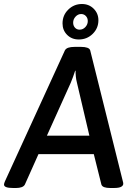

<svg xmlns="http://www.w3.org/2000/svg" viewBox="-36 -936 669 958"><path d="M357 -739Q322 -739 299 -762Q276 -785 276 -819Q276 -860 304.5 -888Q333 -916 373 -916Q408 -916 431.5 -892.5Q455 -869 455 -835Q455 -795 426.5 -767Q398 -739 357 -739ZM361 -788Q378 -788 390 -801Q402 -814 402 -831Q402 -846 392.5 -856Q383 -866 369 -866Q353 -866 341 -853Q329 -840 329 -823Q329 -808 338 -798Q347 -788 361 -788ZM29 2Q-16 2 -16 -15Q-16 -21 -11 -32L288 -685Q293 -694 305 -698Q317 -702 335 -702H370Q387 -702 399 -698Q411 -694 414 -685L577 -31Q579 -25 579 -19Q579 -10 568.5 -4Q558 2 532 2H513Q496 2 484.5 -2Q473 -6 470 -15L432 -167H156L88 -15Q83 -6 71.5 -2Q60 2 45 2ZM198 -259H410L348 -523Q344 -538 342.5 -553Q341 -568 341 -583H339Q334 -568 328.5 -552.5Q323 -537 317 -523Z"/></svg>

Font: Asap Medium
Style: Italic
Weight: 500
Italic angle: -6°
Designer: Pablo Cosgaya
Foundry: Omnibus-Type
Version: Version 3.001; ttfautohint (v1.8.3)